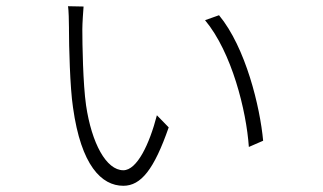

<svg xmlns="http://www.w3.org/2000/svg" viewBox="-20 -584 1040 618"><path d="M523 -174 485 -213C461 -120 421 -36 377 -36C322 -36 275 -123 257 -245C247 -315 245 -442 245 -490C245 -508 248 -552 249 -563L199 -564C201 -552 202 -514 202 -494V-487C202 -440 205 -303 215 -238C241 -51 307 14 377 14C434 14 476 -39 523 -174ZM827 -131C817 -240 771 -431 685 -535L640 -519C726 -416 773 -228 781 -111L827 -131Z"/></svg>

Font: Glow Sans SC Normal Light
Style: Regular
Weight: 300
Designer: Ryoko NISHIZUKA (kana, bopomofo & ideographs); Paul D. Hunt (Latin, Greek & Cyrillic); Sandoll Communications, Soo-young
Version: Version 0.93